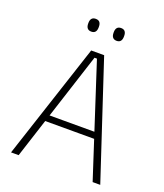

<svg xmlns="http://www.w3.org/2000/svg" viewBox="-146 -899 852 996"><g transform="rotate(20 280.0 -401.0)"><path d="M75.5 0H33.5L243.5 -639H315L526 0H484L286 -609.5H272.5ZM426 -213.5H133V-248.5H426ZM210 -731Q195.5 -731 188.2 -739.8Q181 -748.5 181 -765V-768.5Q181 -784.5 188.2 -793Q195.5 -801.5 210 -801.5Q225 -801.5 232 -793Q239 -784.5 239 -768.5V-765Q239 -748.5 232 -739.8Q225 -731 210 -731ZM350 -731Q335.5 -731 328.2 -739.8Q321 -748.5 321 -765V-768.5Q321 -784.5 328.2 -793Q335.5 -801.5 350 -801.5Q364.5 -801.5 371.5 -793Q378.5 -784.5 378.5 -768.5V-765Q378.5 -748.5 371.5 -739.8Q364.5 -731 350 -731Z"/></g></svg>

Font: Anek Malayalam Medium ExtraLight
Style: Regular
Weight: 250
Version: Version 1.003